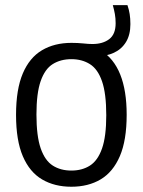

<svg xmlns="http://www.w3.org/2000/svg" viewBox="-20 -718 556 748"><path d="M258 9.5Q192.5 9.5 144 -19Q95.5 -47.5 69 -109.2Q42.5 -171 42.5 -270.5Q42.5 -370 68.8 -431.8Q95 -493.5 143.5 -522.2Q192 -551 258.5 -551Q283 -551 304 -548.8Q325 -546.5 340 -546.5Q380.5 -546.5 405.5 -565.5Q430.5 -584.5 430.5 -627.5Q430.5 -647 427.5 -663.5Q424.5 -680 419.5 -698H476.5Q482.5 -680.5 485.2 -663.2Q488 -646 488 -624Q488 -582.5 471 -554.5Q454 -526.5 423.8 -512.5Q393.5 -498.5 354 -498.5L373 -521.5Q473.5 -459.5 473.5 -271Q473.5 -171.5 447 -109.8Q420.5 -48 372.2 -19.2Q324 9.5 258 9.5ZM258 -53.5Q300 -53.5 330.5 -73Q361 -92.5 377.5 -139.5Q394 -186.5 394 -269Q394 -353.5 377.5 -401.2Q361 -449 330.2 -468.2Q299.5 -487.5 258 -487.5Q216.5 -487.5 185.8 -468.5Q155 -449.5 138.5 -402.2Q122 -355 122 -272Q122 -188 138.5 -140.2Q155 -92.5 185.5 -73Q216 -53.5 258 -53.5Z"/></svg>

Font: Encode Sans SemiCondensed
Style: Regular
Weight: 400
Width: 4
Designer: Multiple Designers
Foundry: Impallari Type
Version: Version 3.002